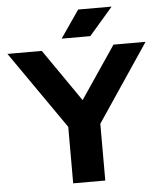

<svg xmlns="http://www.w3.org/2000/svg" viewBox="-86 -1002 885 1055"><g transform="rotate(-5 357.0 -474.5)"><path d="M274.5 0V-311.5L-23.5 -740H166L366 -451L561.5 -740H738.5L451.5 -313V0ZM280.5 -797.5 385 -949H569.5L438.5 -797.5Z"/></g></svg>

Font: Encode Sans Exp
Style: Bold
Weight: 700
Width: 7
Designer: Multiple Designers
Foundry: Impallari Type
Version: Version 3.002; ttfautohint (v1.8.3) -l 8 -r 50 -G 200 -x 14 